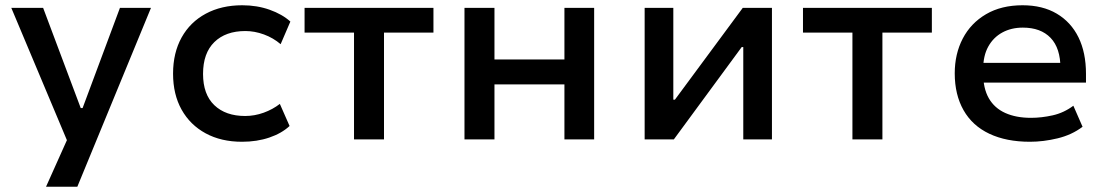

<svg xmlns="http://www.w3.org/2000/svg" viewBox="-20 -530 4216 730"><path d="M155 180 255 -43V52L23 -500H144L287 -119H294L436 -500H554L274 180Z M900 9Q821 9 762 -23Q703 -55 670.5 -113Q638 -171 638 -250Q638 -329 670.5 -387.5Q703 -446 762.5 -478Q822 -510 901 -510Q957 -510 1005 -493Q1053 -476 1084 -448L1047 -362Q1019 -386 983.5 -399Q948 -412 913 -412Q838 -412 795 -370Q752 -328 752 -249Q752 -171 795 -130Q838 -89 912 -89Q948 -89 982.5 -101.5Q1017 -114 1044 -135L1081 -51Q1051 -23 1004 -7Q957 9 900 9Z M1326 0V-406H1138V-500H1628V-406H1440V0Z M1746 0V-500H1860V-304H2126V-500H2239V0H2126V-209H1860V0Z M2431 0V-500H2540V-151H2546L2804 -500H2915V0H2806V-351H2800L2542 0Z M3221 0V-406H3033V-500H3523V-406H3335V0Z M3896 9Q3806 9 3741.5 -21.5Q3677 -52 3643.5 -111Q3610 -170 3610 -251Q3610 -325 3640.5 -383.5Q3671 -442 3729 -476Q3787 -510 3868 -510Q3944 -510 3998 -478Q4052 -446 4080.5 -388Q4109 -330 4109 -249V-216H3697V-291H4030L4012 -270Q4012 -347 3974.5 -386Q3937 -425 3869 -425Q3825 -425 3791 -406.5Q3757 -388 3737.5 -353Q3718 -318 3718 -266V-252Q3718 -194 3739.5 -156.5Q3761 -119 3802 -100.5Q3843 -82 3900 -82Q3940 -82 3982.5 -91.5Q4025 -101 4061 -128L4096 -48Q4055 -17 4001 -4Q3947 9 3896 9Z"/></svg>

Font: Nunito Sans 6pt SemiBold
Style: Regular
Weight: 600
Version: Version 3.101;gftools[0.9.27]